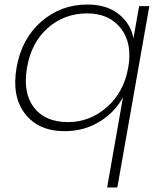

<svg xmlns="http://www.w3.org/2000/svg" viewBox="-20 -570 713 846"><path d="M365 -550Q450 -550 503 -508Q556 -466 568 -401L593 -543H638L497 256H452L522 -142Q488 -77 419.5 -34.5Q351 8 265 8Q150 8 90.5 -68.5Q31 -145 53 -272Q75 -399 161.5 -474.5Q248 -550 365 -550ZM545 -272Q564 -379 512.5 -445Q461 -511 364 -511Q264 -511 191 -447Q118 -383 99 -272Q80 -161 129.5 -96.5Q179 -32 279 -32Q376 -32 451 -98Q526 -164 545 -272Z"/></svg>

Font: Poppins ExtraLight
Style: Italic
Weight: 275
Italic angle: -10°
Designer: Ninad Kale (Devanagari), Jonny Pinhorn (Latin)
Foundry: Indian Type Foundry
Version: Version 3.200;PS 1.000;hotconv 16.6.54;makeotf.lib2.5.65590